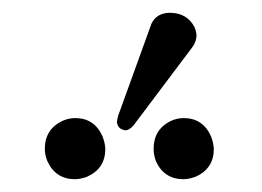

<svg xmlns="http://www.w3.org/2000/svg" viewBox="-20 -806 408 299"><path d="M244.1 -786.1Q271 -786.1 282.7 -764.2Q285.6 -757.3 286.1 -751Q285.6 -740.7 279.8 -732.9L188 -610.8Q181.6 -603.5 175.8 -603Q163.1 -604.5 162.1 -616.2Q162.6 -620.6 164.1 -626L215.8 -769Q223.6 -785.6 244.1 -786.1ZM49.8 -574.2Q49.8 -604.5 77.1 -617.7Q86.9 -622.1 97.2 -622.1Q127 -622.1 139.6 -593.8Q143.6 -583.5 144 -574.2Q144 -543.5 115.7 -530.8Q106.4 -527.3 97.2 -526.9Q66.4 -526.9 53.7 -555.2Q49.8 -564.9 49.8 -574.2ZM219.2 -574.2Q219.2 -604.5 246.1 -617.7Q255.9 -622.1 266.1 -622.1Q295.9 -622.1 308.6 -593.8Q312.5 -583.5 313 -574.2Q313 -543.5 284.7 -530.8Q275.4 -527.3 266.1 -526.9Q235.4 -526.9 222.7 -555.2Q219.2 -564.9 219.2 -574.2Z"/></svg>

Font: Linux Biolinum Capitals O
Style: Small Caps
Weight: 400
Designer: Philipp H. Poll
Foundry: Philipp H. Poll
Version: Version 1.0.4